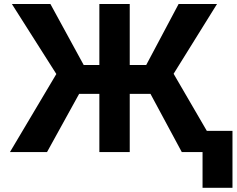

<svg xmlns="http://www.w3.org/2000/svg" viewBox="-20 -747 1162 943"><path d="M617.2 -727.3H468V-427.9H391L227.6 -727.3H38.4L256.7 -383.5L28.8 0H210.9L368.6 -285.9H468V0H617.2V-285.9H719.1L872.9 0H974.8V175.4H1121.8V-104.4H995.7L832.7 -384.6L1045.8 -727.3H857.2L698.2 -427.9H617.2Z"/></svg>

Font: Magic Ui Pro
Style: Bold
Weight: 700
Designer: Stefan Endress, Andreas Faust
Version: Version 1.000;FEAKit 1.0